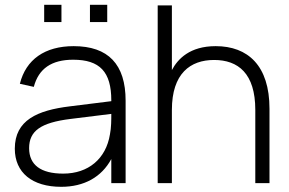

<svg xmlns="http://www.w3.org/2000/svg" viewBox="-20 -742 1172 778"><path d="M344.5 -652.5H414.5V-722.5H344.5ZM159 -652.5H229V-722.5H159ZM278.5 -555C162 -555 85 -501 60.5 -402.5L117 -390C136.5 -464 189 -500 276.5 -500C384.5 -500 431 -451 431 -335V-332L262.5 -311C132 -295 40 -255.5 40 -139.5C40 -42.5 110.5 15 228 15C321 15 391.5 -24.5 431 -97.5V0H489V-334C489 -481.5 418.5 -555 278.5 -555ZM431 -280.5C431 -257 431 -224 425.5 -197.5C409.5 -99 338.5 -38.5 236 -38.5C145 -38.5 98 -74 98 -141.5C98 -211.5 145 -245 265.5 -260Z M1014.5 0H1072V-301.5C1072 -476 984.5 -555 854 -555C749.5 -555 700.5 -503.5 676.5 -458V-720H619V0H676.5V-296.5C676.5 -444.5 751.5 -499 847.5 -499C945 -499 1014.5 -444.5 1014.5 -296.5Z"/></svg>

Font: Vela Sans Light
Style: Regular
Weight: 300
Designer: Principal design: Mikhail Sharanda - project Manrope.
Design modification: Ravid Balaliev
Foundry: Mikhail Sharanda
Version: Version 1.001